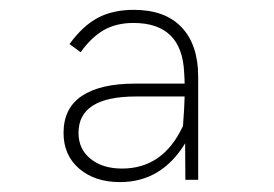

<svg xmlns="http://www.w3.org/2000/svg" viewBox="-20 -717 562 394"><path d="M226.1 -343.3Q174.8 -343.3 142.6 -370.8Q110.4 -398.4 110.4 -444.3Q110.4 -495.1 148.2 -520.3Q186 -545.4 256.8 -545.4H358.9Q358.9 -553.2 357.9 -567.9Q353.5 -669.9 253.9 -669.9Q218.8 -669.9 193.1 -655.3Q167.5 -640.6 145.5 -609.9L122.6 -626.5Q149.9 -664.1 180.7 -680.4Q211.4 -696.8 254.9 -696.8Q318.8 -696.8 352.8 -660.9Q386.7 -625 386.7 -559.6V-348.1H360.4L359.9 -422.9Q311.5 -343.3 226.1 -343.3ZM230.5 -371.1Q314.9 -371.1 355.5 -458.5Q358.4 -497.1 358.9 -519H258.8Q141.1 -519 141.1 -444.3Q141.1 -411.1 165.8 -391.1Q190.4 -371.1 230.5 -371.1Z"/></svg>

Font: HK Grotesk Light Legacy
Style: Regular
Weight: 300
Designer: Alfredo Marco Pradil
Foundry: Hanken Design Co.
Version: Version 2.022;PS 002.022;hotconv 1.0.88;makeotf.lib2.5.64775